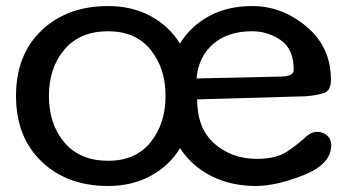

<svg xmlns="http://www.w3.org/2000/svg" viewBox="-20 -600 1145 632"><path d="M946.8 -369.1Q946.8 -439 904.1 -468Q861.3 -497.1 810.5 -497.1Q729 -497.1 680.9 -454.6Q632.8 -412.1 627 -341.8L910.6 -348.1Q924.3 -348.6 935.5 -353.3Q946.8 -357.9 946.8 -369.1ZM628.9 -272.9Q628.9 -177.2 685.8 -127.2Q742.7 -77.1 826.2 -77.1Q888.2 -77.1 923.6 -100.3Q959 -123.5 991.2 -153.3Q998.5 -159.7 1006.8 -162.8Q1015.1 -166 1023.4 -166Q1043 -166 1056.6 -154.1Q1070.3 -142.1 1070.3 -122.1Q1070.3 -59.6 979.7 -23.7Q889.2 12.2 822.3 12.2Q740.7 12.2 675.8 -20.5Q610.8 -53.2 572.8 -112.3Q537.1 -54.2 475.8 -21Q414.6 12.2 335.9 12.2Q200.7 12.2 116.7 -68.4Q32.7 -148.9 32.7 -284.2Q32.7 -419.9 116.9 -500Q201.2 -580.1 335.9 -580.1Q414.1 -580.1 475.3 -547.4Q536.6 -514.6 572.3 -456.5Q607.4 -514.2 668.5 -547.1Q729.5 -580.1 810.5 -580.1Q908.2 -580.1 988.8 -512.5Q1069.3 -444.8 1069.3 -337.9Q1069.3 -301.3 1046.6 -293.9Q1023.9 -286.6 989.3 -283.2ZM335.9 -497.1Q243.2 -497.1 192.1 -437Q141.1 -377 141.1 -284.2Q141.1 -190.9 192.1 -130.9Q243.2 -70.8 335.9 -70.8Q426.3 -70.8 475.6 -131.8Q524.9 -192.9 524.9 -284.2Q524.9 -375.5 475.6 -436.3Q426.3 -497.1 335.9 -497.1Z"/></svg>

Font: Cutive
Style: Regular
Weight: 400
Designer: Vernon Adams
Version: Version 1.002